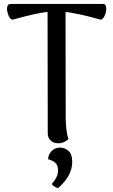

<svg xmlns="http://www.w3.org/2000/svg" viewBox="-20 -714 573 973"><path d="M275 12Q252 12 237 -1.5Q222 -15 222 -38L221 -676L312 -670L313 -120Q313 -91 316 -62Q319 -33 327 -9Q321 -3 307.5 4.5Q294 12 275 12ZM42 -614Q32 -618 25.5 -630.5Q19 -643 16.5 -658Q14 -673 18 -683.5Q22 -694 32 -694H503Q513 -694 516.5 -683.5Q520 -673 517.5 -658Q515 -643 508.5 -630.5Q502 -618 492 -614Q460 -623 421.5 -632.5Q383 -642 343 -649Q303 -656 265 -656Q228 -656 189 -649Q150 -642 112.5 -632.5Q75 -623 42 -614ZM275 239Q264 237 256.5 232Q249 227 242 219Q258 201 266 184.5Q274 168 274 150Q274 129 266 118Q258 107 246.5 101.5Q235 96 224 93Q224 71 240.5 52.5Q257 34 285 34Q307 34 326.5 50Q346 66 346 108Q346 138 330.5 170.5Q315 203 275 239Z"/></svg>

Font: Arima Medium
Style: Regular
Weight: 500
Designer: Joana Correia and Natanael Gama
Foundry: NDISCOVER
Version: Version 1.101;gftools[0.9.23]